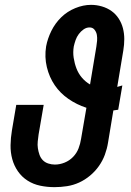

<svg xmlns="http://www.w3.org/2000/svg" viewBox="-20 -763 540 791"><path d="M205 8H204Q174 8 145.5 2Q117 -4 93.5 -19Q70 -34 54 -57Q38 -80 30.5 -107.5Q23 -135 23.5 -165Q24 -195 29 -225L47 -331H160L139 -209Q137 -195 135.5 -180.5Q134 -166 136 -152.5Q138 -139 142.5 -126Q147 -113 156 -103.5Q165 -94 178.5 -89.5Q192 -85 206 -85Q226 -85 246 -93Q266 -101 281 -116.5Q296 -132 303.5 -151.5Q311 -171 314 -191L336 -319Q296 -332 262 -355.5Q228 -379 205.5 -412Q183 -445 173 -486.5Q163 -528 170 -572Q176 -604 191.5 -635.5Q207 -667 232 -691.5Q257 -716 290 -729.5Q323 -743 355 -743Q378 -743 400 -736.5Q422 -730 439.5 -717.5Q457 -705 469 -686.5Q481 -668 486.5 -646.5Q492 -625 492 -602Q492 -579 488 -555L463 -405Q468 -406 473.5 -408Q479 -410 484 -411L467 -311Q462 -310 457 -309.5Q452 -309 447 -308L425 -175Q421 -150 412 -125.5Q403 -101 387.5 -79Q372 -57 351 -39.5Q330 -22 306 -11Q282 0 256 4Q230 8 205 8ZM351 -415 377 -571Q379 -583 380 -595.5Q381 -608 379 -619.5Q377 -631 369.5 -640.5Q362 -650 349 -650Q336 -650 324.5 -642Q313 -634 304.5 -622.5Q296 -611 291.5 -598Q287 -585 284 -572Q280 -548 283.5 -525Q287 -502 295 -481Q303 -460 317.5 -443Q332 -426 351 -415Z"/></svg>

Font: Iosevka SS18 Heavy
Style: Italic
Weight: 900
Italic angle: -9°
Monospace: yes
Designer: Belleve Invis
Foundry: Belleve Invis
Version: Version 25.1.1; ttfautohint (v1.8.4)